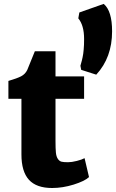

<svg xmlns="http://www.w3.org/2000/svg" viewBox="-20 -943 587 971"><path d="M243.7 7.8Q164.1 7.8 126.2 -33.9Q88.4 -75.7 88.4 -162.1V-443.4H22.5V-533.7Q65.9 -546.4 86.7 -557.1Q107.4 -567.9 117.7 -588.9Q121.6 -596.7 156.2 -683.6H260.7V-556.6H405.3V-443.4H260.7V-229.5Q260.7 -191.4 262.7 -171.4Q264.6 -151.4 272.5 -139.6Q280.3 -127.9 291.3 -125.2Q302.2 -122.6 324.2 -122.6Q342.8 -122.6 368.7 -129.2Q394.5 -135.7 407.7 -143.1L430.2 -47.4Q408.2 -26.9 352.5 -9.5Q296.9 7.8 243.7 7.8ZM466.8 -565.4 390.6 -589.8 386.7 -610.4Q387.2 -612.8 390.4 -623.8Q393.6 -634.8 394.5 -638.9Q395.5 -643.1 397.7 -653.3Q399.9 -663.6 400.9 -671.4Q401.9 -679.2 403.1 -691.2Q404.3 -703.1 404.8 -716.6Q405.3 -730 405.3 -745.6Q405.3 -814.9 376 -850.1L381.3 -879.9L504.4 -923.3Q546.9 -888.2 546.9 -784.7Q546.9 -651.9 466.8 -565.4Z"/></svg>

Font: HaufeMerriweatherSans
Style: Bold
Weight: 700
Designer: Eben Sorkin
Foundry: Eben Sorkin
Version: Version 1.56